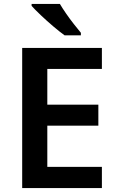

<svg xmlns="http://www.w3.org/2000/svg" viewBox="-20 -958 598 978"><path d="M499 0H93V-714H499V-607H221V-425H481V-318H221V-108H499ZM285 -938Q298 -916 317 -888.5Q336 -861 356.5 -835Q377 -809 392 -791V-778H309Q284 -796 251 -824Q218 -852 187.5 -881Q157 -910 141 -928V-938Z"/></svg>

Font: Noto Sans Tamil SemiBold
Style: Regular
Weight: 600
Designer: Jelle Bosma - Monotype Design Team
Foundry: Monotype Imaging Inc.
Version: Version 2.004; ttfautohint (v1.8.4.7-5d5b)